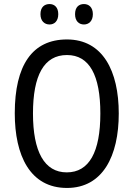

<svg xmlns="http://www.w3.org/2000/svg" viewBox="-20 -919 659 949"><path d="M180 -849C180 -815 200 -798 225 -798C249 -798 268 -815 268 -849C268 -883 249 -899 225 -899C200 -899 180 -884 180 -849ZM351 -849C351 -815 370 -798 395 -798C419 -798 439 -815 439 -849C439 -883 419 -899 395 -899C370 -899 351 -884 351 -849ZM567 -358C567 -568 488 -724 311 -724C139 -724 53 -596 53 -359C53 -151 128 10 311 10C488 10 567 -148 567 -358ZM143 -358C143 -546 197 -647 311 -647C422 -647 476 -547 476 -358C476 -168 421 -67 310 -67C199 -67 143 -170 143 -358Z"/></svg>

Font: Noto Sans Kannada Condensed
Style: Regular
Weight: 400
Width: 3
Designer: Jelle Bosma - Monotype Design Team
Foundry: Monotype Imaging Inc.
Version: Version 2.005